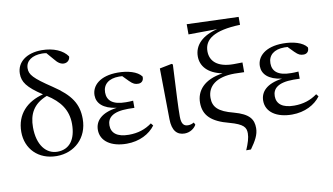

<svg xmlns="http://www.w3.org/2000/svg" viewBox="-95 -1034 2567 1480"><g transform="rotate(-10 1188.5 -293.5)"><path d="M276 15C415 15 522 -84 522 -233C522 -350 472 -426 337 -516C197 -609 171 -641 171 -689C171 -748 223 -783 300 -783C312 -783 323 -782 334 -780L384 -722C408 -691 431 -678 454 -678C482 -678 502 -699 502 -725C468 -776 393 -809 302 -809C183 -809 105 -749 105 -659C105 -595 136 -549 253 -472C127 -440 38 -355 38 -215C38 -83 132 15 276 15ZM280 -455C378 -393 434 -319 434 -209C434 -87 381 -17 287 -17C199 -17 133 -95 133 -235C133 -335 170 -413 280 -455Z M824 15C924 15 1004 -28 1048 -88L1033 -107C981 -69 923 -50 852 -50C760 -50 716 -87 716 -147C716 -203 754 -248 880 -248C891 -248 902 -248 929 -247V-303C905 -301 889 -301 872 -301C766 -301 727 -342 727 -403C727 -465 772 -505 854 -505L879 -504L923 -459C952 -430 967 -425 992 -425C1018 -425 1036 -444 1033 -474C1002 -517 926 -537 849 -537C710 -537 643 -471 643 -395C643 -334 689 -285 795 -271C670 -254 622 -196 622 -128C622 -39 704 15 824 15Z M1277 15C1322 15 1356 -13 1369 -38L1360 -56C1347 -49 1334 -43 1314 -43C1283 -43 1262 -59 1262 -120C1262 -196 1267 -284 1279 -525L1270 -531L1175 -512L1180 -114C1181 -23 1218 15 1277 15Z M1721 225H1758C1800 166 1826 121 1826 69C1826 2 1798 -45 1676 -78C1559 -108 1520 -149 1520 -220C1520 -312 1592 -373 1735 -373C1753 -373 1783 -372 1810 -371V-447C1787 -446 1756 -446 1740 -446C1615 -446 1559 -501 1559 -578C1559 -671 1636 -729 1842 -736V-798L1438 -812V-732L1663 -734C1546 -706 1479 -642 1479 -552C1479 -479 1528 -414 1645 -391C1495 -370 1434 -289 1434 -198C1434 -97 1495 -41 1630 -6C1739 24 1756 52 1756 98C1756 133 1743 174 1721 225Z M2118 15C2218 15 2298 -28 2342 -88L2327 -107C2275 -69 2217 -50 2146 -50C2054 -50 2010 -87 2010 -147C2010 -203 2048 -248 2174 -248C2185 -248 2196 -248 2223 -247V-303C2199 -301 2183 -301 2166 -301C2060 -301 2021 -342 2021 -403C2021 -465 2066 -505 2148 -505L2173 -504L2217 -459C2246 -430 2261 -425 2286 -425C2312 -425 2330 -444 2327 -474C2296 -517 2220 -537 2143 -537C2004 -537 1937 -471 1937 -395C1937 -334 1983 -285 2089 -271C1964 -254 1916 -196 1916 -128C1916 -39 1998 15 2118 15Z"/></g></svg>

Font: Noto Serif TC Medium
Style: Regular
Weight: 500
Designer: Ryoko NISHIZUKA 西塚涼子 (kana & ideographs); Frank Grießhammer (Latin, Greek & Cyrillic); Wenlong ZHANG 张文龙 (bopomofo); San
Foundry: Adobe
Version: Version 2.001;hotconv 1.1.0;makeotfexe 2.6.0